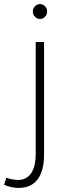

<svg xmlns="http://www.w3.org/2000/svg" viewBox="-75 -727 326 941"><path d="M156 -671Q156 -655 145.5 -644.5Q135 -634 121 -634Q107 -634 96.5 -644.5Q86 -655 86 -671Q86 -686 96.5 -696.5Q107 -707 121 -707Q135 -707 145.5 -696.5Q156 -686 156 -671ZM10 155Q54 156 77 123Q100 90 100 25V-521H141V29Q141 110 109.5 152Q78 194 17 194Q-17 194 -55 179L-44 144Q-20 153 10 155Z"/></svg>

Font: TypoPRO Montserrat
Style: Regular
Weight: 275
Designer: Julieta Ulanovsky
Foundry: Julieta Ulanovsky
Version: Version 6.001